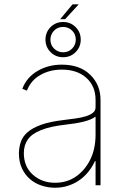

<svg xmlns="http://www.w3.org/2000/svg" viewBox="-20 -851 581 882"><path d="M66.8 0ZM233 11.4Q200.6 11.4 170.6 1.4Q140.6 -8.5 117.5 -28.4Q94.5 -48.3 80.6 -78.1Q66.8 -108 66.8 -147.7Q67.5 -175.1 75.8 -199.6Q84.2 -224.1 106.7 -243.8Q129.3 -263.5 169.2 -277.9Q209.2 -292.3 272.7 -299.7Q300.4 -303.3 326.9 -306.8Q353.3 -310.4 374.1 -316.8Q394.9 -323.2 407.1 -333.1Q419.4 -343 419 -359.4V-392Q419 -455.3 377.1 -492.9Q334.9 -531.2 264.2 -531.2Q208.8 -531.2 165.8 -506.7Q122.2 -482.6 103.7 -434.7L82.4 -443.2Q103 -496.4 152.7 -525.2Q202.1 -554 264.2 -554Q346.9 -554 394.5 -507.5Q441.8 -461.3 441.8 -392V0H419V-110.8H416.2Q403.8 -84.2 385.8 -61.8Q367.9 -39.4 344.6 -23.3Q321.4 -7.1 293.3 2.1Q265.3 11.4 233 11.4ZM233 -11.4Q287.3 -11.4 328.5 -39.8Q370 -68.5 394.2 -117.2Q419 -166.5 419 -233V-315.3Q398.4 -300.4 363.3 -291.9Q328.1 -283.4 281.2 -278.4Q142.8 -263.1 106.9 -208.8Q89.5 -182.9 89.5 -147.7Q89.5 -85.9 130.7 -48.7Q172.2 -11.4 233 -11.4ZM269.9 -588.1Q235.8 -588.1 212.4 -611.5Q188.9 -634.9 188.9 -669Q188.9 -703.1 212.4 -726.6Q235.8 -750 269.9 -750Q304 -750 327.4 -726.6Q350.9 -703.1 350.9 -669Q350.9 -634.9 327.4 -611.5Q304 -588.1 269.9 -588.1ZM269.9 -610.8Q294.7 -610.8 311.4 -627.8Q328.1 -645.2 328.1 -669Q328.1 -693.9 311.1 -710.6Q293.7 -727.3 269.9 -727.3Q244.7 -727.3 228.3 -710.2Q211.6 -692.8 211.6 -669Q211.6 -643.8 228.7 -627.5Q246.1 -610.8 269.9 -610.8ZM279.1 -762.8H256.4L313.2 -831H341.6Z"/></svg>

Font: Linik Sans Thin
Style: Regular
Weight: 100
Designer: Fonts by Rasmus Andersson / Changes by Cristiano Sobral with parts from Marc Monis
Foundry: rsms
Version: Version 3.020; ttfautohint (v1.6)